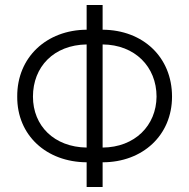

<svg xmlns="http://www.w3.org/2000/svg" viewBox="-20 -748 757 769"><path d="M391 -728H327V-629C167 -628 48 -519 49 -361C48 -206 166 -99 327 -98V1H391V-98C551 -98 669 -206 669 -361C669 -519 553 -628 391 -629ZM112 -361C112 -480 195 -568 327 -570V-157C197 -159 112 -244 112 -361ZM391 -157V-570C520 -569 607 -481 607 -361C606 -245 520 -158 391 -157Z"/></svg>

Font: Wafeq Light
Style: Regular
Weight: 300
Designer: Rasmus Andersson & Azza Alameddine
Foundry: Google & TypeTogether
Version: Version 3.000;January 28, 2025;FontCreator 15.0.0.3014 64-bi